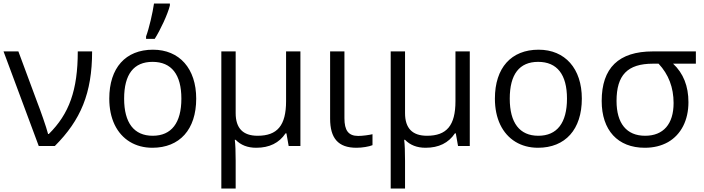

<svg xmlns="http://www.w3.org/2000/svg" viewBox="-20 -826 3980 1086"><path d="M199.2 0 0 -535.2H84L190.9 -247.1C208 -203.6 241.7 -108.4 252 -67.9H255.9C371.1 -181.6 419.9 -315.9 419.9 -535.2H501C501 -298.8 436.5 -146.5 290 0Z M806.2 -606V-620.1C823.7 -667 843.3 -752.9 851.1 -806.2H940.9V-794.9C929.2 -746.6 886.7 -655.3 855 -606ZM1089.8 -268.1C1089.8 -93.8 996.6 9.8 841.8 9.8C746.1 9.8 668.9 -36.6 628.4 -120.6C608.4 -162.6 598.1 -211.9 598.1 -268.1C598.1 -442.4 690.4 -544.9 845.2 -544.9C995.1 -544.9 1089.8 -438 1089.8 -268.1ZM682.1 -268.1C682.1 -131.3 737.8 -58.1 843.8 -58.1C949.7 -58.1 1005.9 -130.9 1005.9 -268.1C1005.9 -404.3 950.2 -476.1 842.8 -476.1C736.8 -476.1 682.1 -406.2 682.1 -268.1Z M1231.9 -535.2H1313V-186C1313 -100.6 1354.5 -58.1 1437 -58.1C1548.3 -58.1 1598.1 -115.7 1598.1 -253.9V-535.2H1679.2V0H1612.8L1600.1 -71.8H1595.2C1559.1 -17.6 1503.9 9.8 1429.2 9.8C1380.4 9.8 1341.8 -5.4 1313 -35.2H1308.1C1311.5 -7.8 1313 31.7 1313 84V240.2H1231.9Z M1847.2 -535.2H1928.2V-157.2C1928.2 -89.4 1949.7 -57.1 2006.3 -57.1C2030.3 -57.1 2069.3 -62.5 2086.9 -66.9V-4.9C2066.9 3.4 2028.8 9.8 1996.1 9.8C1892.1 9.8 1847.2 -44.9 1847.2 -154.8Z M2189.9 -535.2H2271V-186C2271 -100.6 2312.5 -58.1 2395 -58.1C2506.3 -58.1 2556.2 -115.7 2556.2 -253.9V-535.2H2637.2V0H2570.8L2558.1 -71.8H2553.2C2517.1 -17.6 2461.9 9.8 2387.2 9.8C2338.4 9.8 2299.8 -5.4 2271 -35.2H2266.1C2269.5 -7.8 2271 31.7 2271 84V240.2H2189.9Z M3271 -268.1C3271 -93.8 3177.7 9.8 3022.9 9.8C2927.2 9.8 2850.1 -36.6 2809.6 -120.6C2789.6 -162.6 2779.3 -211.9 2779.3 -268.1C2779.3 -442.4 2871.6 -544.9 3026.4 -544.9C3176.3 -544.9 3271 -438 3271 -268.1ZM2863.3 -268.1C2863.3 -131.3 2918.9 -58.1 3024.9 -58.1C3130.9 -58.1 3187 -130.9 3187 -268.1C3187 -404.3 3131.3 -476.1 3023.9 -476.1C2918 -476.1 2863.3 -406.2 2863.3 -268.1Z M3916 -535.2V-465.8H3787.1C3845.2 -411.6 3874 -338.9 3874 -248C3874 -146 3832.5 -64.5 3758.3 -22C3720.7 -1 3677.2 9.8 3627 9.8C3474.1 9.8 3383.3 -89.4 3383.3 -254.9C3383.3 -441.9 3479.5 -535.2 3672.4 -535.2ZM3673.3 -465.8C3528.8 -465.8 3467.3 -400.9 3467.3 -254.9C3467.3 -128.4 3523.9 -58.1 3628.9 -58.1C3732.4 -58.1 3790 -124.5 3790 -243.2C3790 -331.1 3761.7 -405.3 3705.1 -465.8Z"/></svg>

Font: OpenSansEmoji
Style: Regular
Weight: 400
Foundry: MorbZ
Version: Version 1.000;PS 001.000;hotconv 1.0.70;makeotf.lib2.5.58329